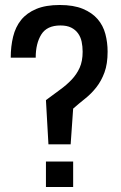

<svg xmlns="http://www.w3.org/2000/svg" viewBox="-20 -749 484 769"><path d="M263 -171H174L164 -348Q193 -370 219.5 -389Q246 -408 266.5 -429.5Q287 -451 299 -477.5Q311 -504 311 -542Q311 -563 307 -582Q303 -601 292.5 -615.5Q282 -630 265 -638.5Q248 -647 222 -647Q168 -647 145.5 -611Q123 -575 123 -518H23Q23 -563 32.5 -602Q42 -641 64.5 -669Q87 -697 125 -713Q163 -729 219 -729Q275 -729 312 -713.5Q349 -698 371 -672.5Q393 -647 402 -613Q411 -579 411 -542Q411 -493 398.5 -459Q386 -425 366 -399.5Q346 -374 321.5 -354.5Q297 -335 273 -314ZM164 -102H273V0H164Z"/></svg>

Font: HermeneusOne
Style: Regular
Weight: 400
Designer: Rodrigo Fuenzalida, Pablo Impallari
Foundry: Pablo Impallari, Rodrigo Fuenzalida
Version: Version 1.000; ttfautohint (v0.8) -G 200 -r 50